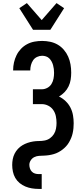

<svg xmlns="http://www.w3.org/2000/svg" viewBox="-20 -1008 540 1243"><path d="M194 -815 105 -955 154 -988 250 -878 346 -988 395 -955 306 -815ZM230 215Q208 215 186.5 211.5Q165 208 144.5 199.5Q124 191 107 177Q90 163 79 144Q68 125 63.5 103Q59 81 59 60Q59 41 62.5 22.5Q66 4 74.5 -13Q83 -30 96 -44Q109 -58 125 -67.5Q141 -77 158.5 -83Q176 -89 194.5 -92Q213 -95 232 -95Q251 -95 269.5 -98.5Q288 -102 303.5 -113Q319 -124 329 -140Q339 -156 342.5 -175Q346 -194 346 -212Q346 -234 341.5 -256Q337 -278 324.5 -296Q312 -314 292 -324Q272 -334 250 -334H193V-430H250Q269 -430 286 -439Q303 -448 313 -464Q323 -480 326.5 -499Q330 -518 330 -536Q330 -549 328.5 -561.5Q327 -574 323.5 -586.5Q320 -599 314 -610Q308 -621 299 -630Q290 -639 277.5 -643Q265 -647 253 -647Q236 -647 220 -639.5Q204 -632 194.5 -618Q185 -604 180.5 -587Q176 -570 176 -553V-552H65V-554Q65 -579 70.5 -603.5Q76 -628 87 -650.5Q98 -673 115.5 -691.5Q133 -710 155.5 -722Q178 -734 203 -738.5Q228 -743 253 -743Q279 -743 305 -737.5Q331 -732 353.5 -719Q376 -706 393.5 -685.5Q411 -665 421.5 -641Q432 -617 436.5 -591Q441 -565 441 -538Q441 -515 437.5 -492.5Q434 -470 424 -449Q414 -428 398 -411.5Q382 -395 362 -383Q385 -372 404.5 -353.5Q424 -335 436 -311.5Q448 -288 452.5 -262Q457 -236 457 -210Q457 -194 455.5 -178Q454 -162 450.5 -146Q447 -130 441 -115.5Q435 -101 427 -87Q419 -73 408 -61Q397 -49 384.5 -39.5Q372 -30 358 -22.5Q344 -15 328.5 -10.5Q313 -6 297 -3.5Q281 -1 265 -0.5Q249 0 233 1Q217 2 202.5 9Q188 16 179 30Q170 44 170 59Q170 71 174 83Q178 95 186.5 103.5Q195 112 206.5 115.5Q218 119 230 119H250V215Z"/></svg>

Font: Iosevka Algr
Style: Bold
Weight: 700
Monospace: yes
Designer: Belleve Invis
Foundry: Belleve Invis
Version: Version 26.0.2; ttfautohint (v1.8.3)